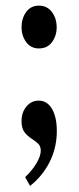

<svg xmlns="http://www.w3.org/2000/svg" viewBox="-20 -486 272 664"><path d="M114.5 -318.5Q86.5 -318.5 70.5 -340.5Q54.5 -362.5 54.5 -391.5Q54.5 -422.5 70.5 -444.5Q86.5 -466.5 114.5 -466.5Q143 -466.5 159.5 -444.5Q176 -422.5 176 -391.5Q176 -362.5 160 -340.5Q144 -318.5 114.5 -318.5ZM84 157 67 126.5Q90.5 104.5 105.8 79Q121 53.5 121 35Q121 19 111 10Q101 1 87.8 -7.5Q74.5 -16 64.5 -29.2Q54.5 -42.5 54.5 -67Q54.5 -97.5 71.5 -117.8Q88.5 -138 114 -138Q143 -138 159.8 -109.5Q176.5 -81 176.5 -32.5Q176.5 23.5 152.5 72.5Q128.5 121.5 84 157Z"/></svg>

Font: Libre Caslon Condensed Medium
Style: Regular
Weight: 500
Designer: Pablo Impallari, Rodrigo Fuenzalida, Katja Schimmel, Ertekin Erdin
Foundry: Pablo Impallari, Rodrigo Fuenzalida
Version: Version 2.000; ttfautohint (v1.8.4.7-5d5b);gftools[0.9.33]